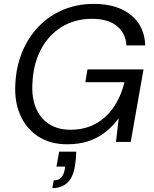

<svg xmlns="http://www.w3.org/2000/svg" viewBox="-20 -732 794 990"><path d="M327 12Q239 12 177.5 -28Q116 -68 85 -137.5Q54 -207 59 -297Q63 -387 94 -463Q125 -539 179 -595Q233 -651 305.5 -681.5Q378 -712 464 -712Q583 -712 654 -655.5Q725 -599 729 -498H632Q628 -561 582.5 -598Q537 -635 454 -635Q365 -635 297 -592.5Q229 -550 190 -475Q151 -400 147 -300Q143 -228 165.5 -174.5Q188 -121 233.5 -92Q279 -63 343 -63Q416 -63 471.5 -93Q527 -123 565 -178Q603 -233 622 -308H420L431 -374H720L654 0H578L592 -121H591Q560 -79 521 -49Q482 -19 434 -3.5Q386 12 327 12ZM250 238 257 198Q282 198 295.5 183.5Q309 169 314 141L316 127H271L285 50H373Q373 70 371 89.5Q369 109 366 127Q356 185 326 211.5Q296 238 250 238Z"/></svg>

Font: DM Sans 28pt
Style: Italic
Weight: 400
Italic angle: -10°
Version: Version 4.004;gftools[0.9.30]